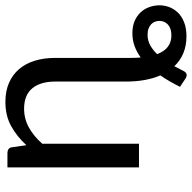

<svg xmlns="http://www.w3.org/2000/svg" viewBox="-20 -504 698 697"><g transform="rotate(-90 328.5 -156.0)"><path d="M68.8 0V-477.5H120.1Q129.4 -477.5 135.3 -473.4Q141.1 -469.2 142.1 -460L149.4 -408.7Q180.7 -442.9 218.5 -463.9Q256.3 -484.9 306.6 -484.9Q345.7 -484.9 375.5 -471.9Q405.3 -459 425.5 -435.3Q445.8 -411.6 456.1 -378.2Q466.3 -344.7 466.3 -304.2V-30.8Q466.3 -10.3 467.8 6.3Q487.3 -7.8 509 -15.9Q530.8 -23.9 555.7 -23.9Q581.1 -23.9 599.9 -15.9Q618.7 -7.8 631.3 5.6Q644 19 650.4 36.4Q656.7 53.7 657.2 71.8Q657.7 90.3 651.4 108.2Q645 126 631.6 140.4Q618.2 154.8 596.4 163.6Q574.7 172.4 544.4 172.4Q478.5 172.4 436 128.4L419.9 159.7Q414.6 170.9 407 172.9Q399.4 174.8 387.7 166.5L361.3 148.9Q371.1 129.4 381.3 111.6Q391.6 93.8 402.8 77.6Q380.4 25.9 380.4 -48.3V-304.2Q380.4 -357.4 356 -387.2Q331.5 -417 281.7 -417Q245.1 -417 213.4 -399.4Q181.6 -381.8 154.8 -351.1V0ZM550.3 31.2Q529.8 31.2 512.7 40.5Q495.6 49.8 480 65.9Q490.2 92.8 507.3 105.2Q524.4 117.7 547.9 117.7Q573.2 117.7 586.9 105.5Q600.6 93.3 600.6 74.2Q600.6 65.9 597.7 58.1Q594.7 50.3 588.6 44.4Q582.5 38.6 573 34.9Q563.5 31.2 550.3 31.2Z"/></g></svg>

Font: Carlito
Style: Regular
Weight: 400
Designer: Lukasz Dziedzic
Foundry: tyPoland Lukasz Dziedzic
Version: Version 1.103; Beta1; all basic design good, some composites